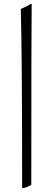

<svg xmlns="http://www.w3.org/2000/svg" viewBox="-20 -770 278 1006"><path d="M144 199Q126 209 103 216L96 213Q96 -476 89 -723Q123 -737 141 -750L146 -749Q144 -607 144 199Z"/></svg>

Font: Almendra
Style: Italic
Weight: 400
Italic angle: -12°
Designer: Ana Sanfelippo
Foundry: Ana Sanfelippo
Version: Version 1.004